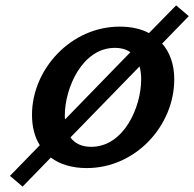

<svg xmlns="http://www.w3.org/2000/svg" viewBox="-20 -612 722 714"><path d="M17 42 64 82 169 -26C204 0 249 13 303 13C484 13 628 -144 628 -317C628 -372 612 -417 583 -450L682 -552L635 -592L534 -489C504 -505 467 -513 425 -513C244 -513 99 -355 99 -185C99 -140 109 -102 128 -72ZM221 -182C221 -285 286 -434 407 -434C431 -434 450 -428 465 -418L222 -168C221 -173 221 -177 221 -182ZM499 -365C503 -350 505 -335 505 -317C505 -214 441 -66 319 -66C283 -66 258 -79 242 -101Z"/></svg>

Font: Perun SemiBold Italic
Style: Regular
Weight: 400
Italic angle: -12°
Foundry: Copyright (c) Stefan Peev, Context Ltd, 2016
Version: Version 1.026